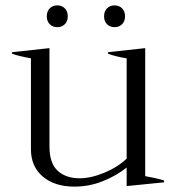

<svg xmlns="http://www.w3.org/2000/svg" viewBox="-20 -684 655 714"><path d="M154 -623Q154 -642 165 -653Q176 -664 193 -664Q210 -664 221 -653Q232 -642 232 -623Q232 -605 221 -594Q210 -583 193 -583Q176 -583 165 -594Q154 -605 154 -623ZM367 -623Q367 -642 378 -653Q389 -664 406 -664Q423 -664 434 -653Q445 -642 445 -623Q445 -605 434 -594Q423 -583 406 -583Q389 -583 378 -594Q367 -605 367 -623ZM590 -13V-6L451 8V-61Q414 -31 363 -10.5Q312 10 257 10Q183 10 139 -27.5Q95 -65 95 -129V-467Q51 -475 25 -484V-490L164 -505V-139Q164 -77 194.5 -49Q225 -21 276 -21Q318 -21 367.5 -41.5Q417 -62 451 -94V-467Q409 -474 382 -484V-490L520 -505V-29Q561 -22 590 -13Z"/></svg>

Font: Trirong Light
Style: Regular
Weight: 300
Designer: Katatrad Team
Foundry: CadsonDemak
Version: Version 1.001